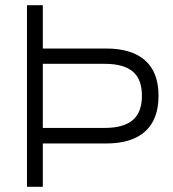

<svg xmlns="http://www.w3.org/2000/svg" viewBox="-20 -720 668 740"><path d="M84 0V-700H145V-533H389Q488 -533 539.5 -487Q591 -441 591 -351Q591 -260 539.5 -213.5Q488 -167 389 -167H145V0ZM145 -227H384Q456 -227 491.5 -257Q527 -287 527 -351Q527 -415 491.5 -444.5Q456 -474 384 -474H145Z"/></svg>

Font: Zen Kaku Gothic Antique
Style: Regular
Weight: 400
Designer: Yoshimichi Ohira
Foundry: Positype
Version: Version 1.001